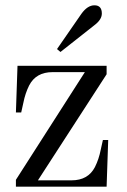

<svg xmlns="http://www.w3.org/2000/svg" viewBox="-20 -704 480 724"><path d="M336 -684Q364 -684 364 -653Q364 -630 336 -609L208 -508L195 -519L287 -652Q310 -684 336 -684ZM40 0V-26L300 -432H178Q116 -432 90 -382Q75 -352 68 -316L60 -280H40L46 -456H382V-424L123 -24H250Q312 -24 338 -74Q353 -104 360 -140L368 -176H388L382 0Z"/></svg>

Font: Old Standard TT
Style: Regular
Weight: 400
Designer: Alexey Kryukov <alexios@thessalonica.org.ru>
Version: Version 1.0